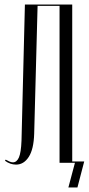

<svg xmlns="http://www.w3.org/2000/svg" viewBox="-20 -719 392 848"><path d="M5 -14Q14 -9 22 -5.5Q30 -2 37 -2Q54 -2 63.5 -23.5Q73 -45 75 -98L90 -699H299V0H243V-693H146L131 -129Q129 -60 107 -26Q85 8 51 8Q25 8 2 -9ZM282 109 311 0H292V-6H352L322 109Z"/></svg>

Font: Moniqa Cond Display
Style: Regular
Weight: 400
Width: 3
Designer: Rajesh Rajput
Foundry: Rajesh Rajput
Version: Version 1.000